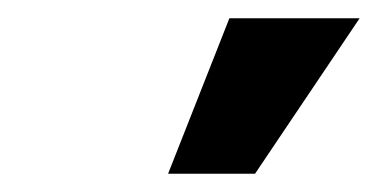

<svg xmlns="http://www.w3.org/2000/svg" viewBox="-20 -802 410 208"><path d="M162.1 -613.8 228.5 -782.2H369.6L256.3 -613.8Z"/></svg>

Font: Roboto Condensed ExtraBold
Style: Italic
Weight: 800
Italic angle: -12°
Designer: Christian Robertson
Foundry: Google
Version: Version 3.008; 2023